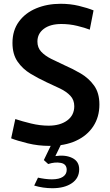

<svg xmlns="http://www.w3.org/2000/svg" viewBox="-20 -760 584 1016"><path d="M242 12Q182 12 127 -1.5Q72 -15 39 -28L61 -130Q97 -118 144.5 -106.5Q192 -95 237 -95Q298 -95 335.5 -122.5Q373 -150 373 -198Q373 -231 352.5 -253Q332 -275 298 -291.5Q264 -308 226 -325Q183 -345 141.5 -370Q100 -395 73 -434Q46 -473 46 -533Q46 -599 80 -645.5Q114 -692 172 -716Q230 -740 301 -740Q352 -740 397.5 -729Q443 -718 475 -705L455 -603Q430 -613 389 -623Q348 -633 305 -633Q246 -633 212 -607.5Q178 -582 178 -540Q178 -508 198 -486.5Q218 -465 251 -448.5Q284 -432 321 -415Q365 -396 407.5 -371Q450 -346 478 -307Q506 -268 506 -207Q506 -141 473.5 -91.5Q441 -42 382 -15Q323 12 242 12ZM257 236Q208 236 161 222L181 180Q199 184 218 186.5Q237 189 254 189Q293 189 313 175.5Q333 162 333 139Q333 108 302 102Q271 96 235 108L212 87L254 0H305L273 66Q326 58 362.5 76Q399 94 399 136Q399 183 360 209.5Q321 236 257 236Z"/></svg>

Font: Murecho Medium
Style: Regular
Weight: 500
Designer: Neil Summerour
Foundry: Positype
Version: Version 1.010; ttfautohint (v1.8.3)